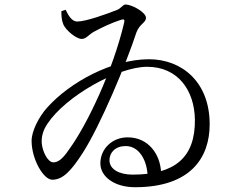

<svg xmlns="http://www.w3.org/2000/svg" viewBox="-20 -779 1040 827"><path d="M561.6 27.4C801.6 27.4 883.1 -100.4 883.1 -243.7C883.1 -427.6 761.7 -523.8 621.9 -523.8C463.6 -523.8 282 -426 183.1 -315.5C147.9 -276.5 116.1 -215 116.1 -172.4C116.1 -94.3 166.6 -4.9 205.2 -4.9C250.9 -4.9 286.8 -42.9 337.7 -122.5C411.9 -238.3 523.9 -505 567.4 -638.9C580.8 -676.1 608.8 -680.9 608.8 -702.2C608.8 -725.7 548.9 -759.5 521 -759.5C508.7 -759.5 501.4 -742.4 483.2 -735.9C440.5 -719 350.2 -686.3 313 -686.3C287.8 -686.3 273.8 -714.7 262.7 -736.9L244.4 -730.8C244.3 -712.8 244.9 -692.7 253.1 -673.1C263.5 -649.6 307.2 -611.3 332.1 -611.3C351.8 -611.3 361.8 -630.1 385 -642.5C414.6 -658.6 459.9 -680.7 501.4 -693.8C514.8 -697.6 517.8 -694.8 514.8 -681.4C466.8 -477.2 356 -242.3 277.3 -135.1C248.4 -91.5 227.9 -79.7 210.3 -79.7C184.7 -79.7 163.1 -127.6 160 -160.6C157.6 -187.6 164.5 -217 184.3 -245.9C262.7 -364.8 487.9 -491.3 613.8 -491.3C746.2 -491.3 817.9 -390.1 819.5 -263C821.1 -103.2 736 -26.8 551.1 -26.8C493.6 -26.8 451.5 -49.8 451.5 -89C451.5 -122.6 477.5 -149.9 521.2 -149.9C582.1 -149.9 614.5 -83.5 615.7 -19.9L674 -33.6C671.1 -116.1 618.1 -187.4 530 -187.4C462.1 -187.4 412.3 -136.9 412.3 -75.4C412.3 -17.9 473 27.4 561.6 27.4Z"/></svg>

Font: Source Han Serif TW VF
Style: Regular
Weight: 250
Designer: Ryoko NISHIZUKA 西塚涼子 (kana & ideographs); Frank Grießhammer (Latin, Greek & Cyrillic); Wenlong ZHANG 张文龙 (bopomofo); San
Foundry: Adobe
Version: Version 2.002;hotconv 1.1.0;makeotfexe 2.6.0